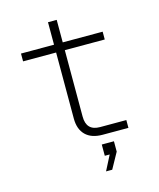

<svg xmlns="http://www.w3.org/2000/svg" viewBox="-124 -742 848 1022"><g transform="rotate(-15 300.0 -230.5)"><path d="M365 0Q304 0 271.5 -32Q239 -64 239 -123V-487H57V-530H239V-654H287V-530H507V-487H287V-121Q287 -43 362 -43H507V0ZM332 193 374 111H347V49H414V106L366 193Z"/></g></svg>

Font: Geist Mono UltraLight
Style: Regular
Weight: 200
Monospace: yes
Designer: Basement.studio, Andrés Briganti, Mateo Zaragoza
Foundry: Basement.studio, Vercel, Andrés Briganti, Guido Ferreyra, Mateo Zaragoza
Version: Version 1.400; ttfautohint (v1.8.4.7-5d5b)